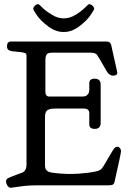

<svg xmlns="http://www.w3.org/2000/svg" viewBox="-20 -891 617 923"><path d="M229.5 -820.3Q256.8 -802.7 286.1 -802.7Q315.4 -802.7 343.3 -819.8Q371.1 -836.9 388.2 -854Q405.3 -871.1 408.2 -871.1Q416 -871.1 424.3 -863.8Q432.6 -856.4 432.6 -848.6Q432.6 -843.8 415 -817.9Q397.5 -792 361.3 -764.6Q325.2 -737.3 288.1 -737.3H284.2Q247.1 -737.3 210.9 -764.6Q174.8 -792 157.2 -817.9Q139.6 -843.8 139.6 -848.6Q139.6 -855.5 147.5 -863.3Q155.3 -871.1 164.1 -871.1Q167 -871.1 184.1 -854Q201.2 -836.9 229.5 -820.3ZM435.5 -512.7Q463.9 -512.7 463.9 -484.4V-299.8Q463.9 -271.5 435.5 -271.5Q409.2 -271.5 409.2 -293V-346.7Q409.2 -369.1 382.8 -369.1H245.1Q234.4 -369.1 227.5 -368.2Q220.7 -367.2 212.4 -363.8Q204.1 -360.4 200.2 -351.6Q196.3 -342.8 196.3 -329.1V-99.6Q196.3 -88.9 197.8 -82.5Q199.2 -76.2 206.5 -69.8Q213.9 -63.5 227.5 -61.5Q271.5 -54.7 321.3 -54.7Q354.5 -54.7 403.3 -60.5Q452.1 -66.4 464.8 -76.2Q473.6 -83 500 -130.4Q526.4 -177.7 534.2 -182.6Q540 -185.5 543.9 -185.5Q550.8 -185.5 556.2 -179.7Q561.5 -173.8 561.5 -163.1V-162.1Q561.5 -153.3 531.2 -19.5Q529.3 -7.8 522.9 -3.9Q516.6 0 501 0H157.2Q112.3 0 73.7 5.9Q35.2 11.7 33.2 11.7Q21.5 11.7 15.1 0.5Q8.8 -10.7 8.8 -17.6Q8.8 -28.3 16.6 -33.2Q24.4 -38.1 55.7 -49.8Q73.2 -56.6 85 -60.5Q107.4 -68.4 107.4 -99.6V-621.1Q107.4 -631.8 102.5 -634.8Q97.7 -637.7 80.1 -640.6Q71.3 -641.6 58.6 -642.6Q45.9 -643.6 39.6 -644.5Q33.2 -645.5 26.4 -647.9Q19.5 -650.4 16.6 -655.3Q13.7 -660.2 13.7 -668.9Q13.7 -691.4 33.2 -691.4H493.2Q509.8 -691.4 514.6 -674.8Q518.6 -656.2 525.9 -623Q533.2 -589.8 538.6 -566.9Q543.9 -543.9 543.9 -542Q543.9 -527.3 523.4 -527.3Q507.8 -527.3 495.1 -544.9Q451.2 -622.1 445.3 -628.9Q436.5 -637.7 417 -637.7H228.5Q209 -637.7 203.6 -627.9Q198.2 -618.2 198.2 -599.6V-449.2Q198.2 -426.8 217.8 -426.8H371.1Q381.8 -426.8 388.7 -428.2Q395.5 -429.7 402.3 -437.5Q409.2 -445.3 409.2 -460V-491.2Q409.2 -512.7 435.5 -512.7Z"/></svg>

Font: Goudy Bookletter 1911
Style: Regular
Weight: 400
Version: Version 2010.07.03